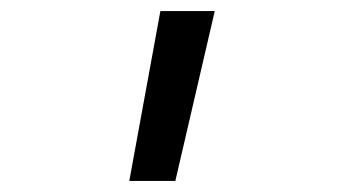

<svg xmlns="http://www.w3.org/2000/svg" viewBox="-20 -166 640 346"><path d="M213 160 269 -146H367L296 160Z"/></svg>

Font: JetBrains Mono NL Light
Style: Regular
Weight: 300
Monospace: yes
Designer: Philipp Nurullin, Konstantin Bulenkov
Foundry: JetBrains
Version: Version 2.305; ttfautohint (v1.8.4.7-5d5b)